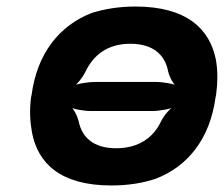

<svg xmlns="http://www.w3.org/2000/svg" viewBox="-20 -558 686 588"><path d="M77 -269 75 -259C70 -220 72 -185 78 -152C96 -58 165 10 321 10C371 10 417 3 458 -11C556 -49 623 -134 640 -259L642 -269C647 -308 647 -343 641 -376C622 -470 551 -538 395 -538C346 -538 301 -531 260 -518C161 -479 94 -394 77 -269ZM458 -307H271C249 -307 212 -301 198 -293L200 -289C215 -297 234 -322 242 -339C265 -387 307 -424 379 -424C451 -424 486 -388 495 -339C499 -322 512 -297 525 -289L527 -293C516 -301 480 -307 458 -307ZM259 -218H446C467 -218 503 -224 518 -232L516 -235C501 -227 481 -203 473 -186C451 -139 407 -104 336 -104C264 -104 231 -139 221 -186C217 -203 205 -228 192 -235L190 -232C201 -224 237 -218 259 -218Z"/></svg>

Font: Asimov
Style: EdgeWideIt
Weight: 500
Designer: Google
Version: Version 2.000980: 2014